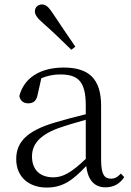

<svg xmlns="http://www.w3.org/2000/svg" viewBox="-20 -830 591 864"><path d="M319 -620C286 -669 251 -719 219 -768C199 -799 186 -810 169 -810C153 -810 137 -799 137 -779C137 -763 148 -748 177 -723C217 -688 259 -647 301 -606ZM455 13C490 13 519 -2 539 -33L524 -49C508 -32 496 -26 479 -26C450 -26 435 -45 435 -111V-354C435 -476 379 -526 267 -526C160 -526 88 -479 67 -398C71 -377 85 -365 107 -365C130 -365 145 -376 150 -407L166 -478C195 -490 223 -495 250 -495C330 -495 366 -466 366 -354V-316C321 -305 272 -292 228 -279C100 -241 53 -190 53 -114C53 -31 113 14 190 14C262 14 307 -18 368 -83C375 -23 402 13 455 13ZM366 -115C300 -52 262 -32 220 -32C162 -32 124 -64 124 -126C124 -179 156 -221 242 -253C279 -266 323 -279 366 -291Z"/></svg>

Font: Noto Serif KR Light
Style: Regular
Weight: 300
Designer: Ryoko NISHIZUKA 西塚涼子 (kana & ideographs); Frank Grießhammer (Latin, Greek & Cyrillic); Wenlong ZHANG 张文龙 (bopomofo); San
Foundry: Adobe
Version: Version 2.001;hotconv 1.1.0;makeotfexe 2.6.0